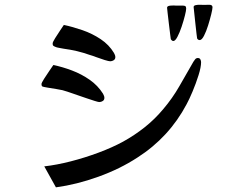

<svg xmlns="http://www.w3.org/2000/svg" viewBox="-20 -804 1040 824"><path d="M428 -384Q428 -375 421 -370.5Q414 -366 406 -366Q402 -366 386 -371Q370 -376 354 -381.5Q338 -387 332 -389Q311 -396 290 -403.5Q269 -411 248 -417Q240 -419 221 -422Q202 -425 184 -428Q166 -431 161 -433H162Q158 -435 158 -443Q158 -448 169 -465.5Q180 -483 192.5 -501Q205 -519 209 -525Q248 -517 289 -501.5Q330 -486 365 -461.5Q400 -437 422 -402Q424 -398 426 -393.5Q428 -389 428 -384ZM843 -537Q843 -516 832 -481Q821 -446 806.5 -411.5Q792 -377 781 -357Q706 -215 570 -128Q495 -79 402 -45.5Q309 -12 220 0L170 -90Q223 -96 283.5 -111.5Q344 -127 403 -149Q462 -171 508 -196Q557 -223 600.5 -257.5Q644 -292 680 -335Q720 -382 750 -434.5Q780 -487 810 -539Q813 -544 817.5 -549.5Q822 -555 829 -555Q837 -555 840 -549Q843 -543 843 -537ZM475 -559Q475 -550 468 -545.5Q461 -541 453 -541Q447 -541 429 -546.5Q411 -552 392.5 -559Q374 -566 366 -568Q338 -578 310.5 -584.5Q283 -591 253 -595Q245 -597 234 -598.5Q223 -600 215 -604Q209 -607 207.5 -609Q206 -611 206 -618Q206 -623 216.5 -640Q227 -657 238.5 -674Q250 -691 254 -697Q292 -689 334 -674.5Q376 -660 412 -636Q448 -612 469 -577Q471 -573 473 -568.5Q475 -564 475 -559ZM779 -767Q779 -759 773.5 -737Q768 -715 759.5 -689.5Q751 -664 741.5 -646Q732 -628 724 -628Q718 -628 713 -636Q713 -636 710.5 -655Q708 -674 705 -700Q702 -726 699.5 -747Q697 -768 697 -771Q697 -779 713 -780Q729 -781 734 -780H764Q772 -780 775.5 -777.5Q779 -775 779 -767ZM892 -773Q892 -765 886.5 -742.5Q881 -720 873 -694.5Q865 -669 855.5 -650.5Q846 -632 837 -632Q830 -632 826 -639Q826 -639 823.5 -658Q821 -677 818.5 -703Q816 -729 813.5 -750Q811 -771 811 -774Q811 -780 820 -782Q829 -784 839.5 -783.5Q850 -783 854 -783Q862 -783 877 -783.5Q892 -784 892 -773Z"/></svg>

Font: Kaisei Opti Medium
Style: Regular
Weight: 500
Designer: Font-Kai, 金井和夫
Foundry: KAZUO KANAI
Version: Version 5.003